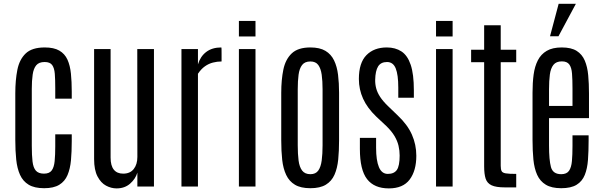

<svg xmlns="http://www.w3.org/2000/svg" viewBox="-20 -994 3209 1023"><path d="M215.3 8.8Q163.6 8.8 132.8 -9.8Q102.1 -28.3 86.7 -62.5Q71.3 -96.7 66.4 -143.8Q61.5 -190.9 61.5 -248V-496.6Q61.5 -566.9 72.5 -622.1Q83.5 -677.2 116.9 -709.2Q150.4 -741.2 218.3 -741.2Q267.1 -741.2 296.1 -724.4Q325.2 -707.5 339.4 -676.3Q353.5 -645 357.9 -601.8Q362.3 -558.6 362.3 -506.3V-468.3H274.4V-523.9Q274.4 -569.8 272 -600.8Q269.5 -631.8 257.8 -647.7Q246.1 -663.6 217.8 -663.6Q187.5 -663.6 173.1 -646.2Q158.7 -628.9 154.1 -596.7Q149.4 -564.5 149.4 -520.5V-216.8Q149.4 -166.5 153.3 -133.5Q157.2 -100.6 171.1 -84.7Q185.1 -68.8 214.4 -68.8Q243.2 -68.8 255.6 -85.9Q268.1 -103 271.2 -135.7Q274.4 -168.5 274.4 -214.4V-278.3H362.3V-242.2Q362.3 -186.5 358.2 -140.6Q354 -94.7 339.8 -61.3Q325.7 -27.8 295.9 -9.5Q266.1 8.8 215.3 8.8Z M601.1 9.8Q572.3 9.8 544.9 -4.9Q517.6 -19.5 499.5 -54Q481.4 -88.4 481.4 -146.5V-732.4H569.3V-154.3Q569.3 -111.3 586.4 -90.1Q603.5 -68.8 636.2 -68.8Q673.3 -68.8 692.6 -93.5Q711.9 -118.2 711.9 -157.7L711.4 -732.4H800.3V0H711.9V-74.2Q702.1 -41 673.3 -15.6Q644.5 9.8 601.1 9.8Z M946.8 0V-732.4H1034.7V-650.9Q1047.4 -693.4 1078.9 -717.3Q1110.4 -741.2 1159.2 -741.2Q1160.2 -741.2 1160.4 -730Q1160.6 -718.8 1160.6 -703.9Q1160.6 -689 1160.6 -677.7Q1160.6 -666.5 1160.6 -666.5Q1137.2 -666.5 1114.5 -660.6Q1091.8 -654.8 1071.8 -640.6Q1051.8 -626.5 1034.7 -601.1V0Z M1252.9 0V-732.4H1341.3V0ZM1252.9 -799.8V-882.3H1341.3V-799.8Z M1633.8 8.8Q1582.5 8.8 1551.8 -9.5Q1521 -27.8 1504.9 -61.8Q1488.8 -95.7 1483.6 -142.3Q1478.5 -189 1478.5 -246.1V-499.5Q1478.5 -568.4 1489.7 -623Q1501 -677.7 1534.4 -709.5Q1567.9 -741.2 1633.8 -741.2Q1683.6 -741.2 1713.9 -723.1Q1744.1 -705.1 1760 -672.1Q1775.9 -639.2 1781.2 -595.2Q1786.6 -551.3 1786.6 -499.5V-246.1Q1786.6 -189.9 1782 -143.6Q1777.3 -97.2 1762.2 -63Q1747.1 -28.8 1716.3 -10Q1685.5 8.8 1633.8 8.8ZM1633.8 -65.9Q1662.1 -65.9 1675.8 -85.2Q1689.5 -104.5 1694.1 -139.2Q1698.7 -173.8 1698.7 -219.7V-518.1Q1698.7 -562.5 1694.1 -595.7Q1689.5 -628.9 1675.8 -647.7Q1662.1 -666.5 1633.8 -666.5Q1604 -666.5 1589.6 -647.7Q1575.2 -628.9 1570.8 -595.7Q1566.4 -562.5 1566.4 -518.1V-219.7Q1566.4 -173.8 1570.8 -139.2Q1575.2 -104.5 1589.8 -85.2Q1604.5 -65.9 1633.8 -65.9Z M2051.8 9.8Q1974.1 9.8 1935.8 -39.6Q1897.5 -88.9 1897.5 -200.7V-259.3H1983.9V-206.5Q1983.9 -139.2 1999 -103.3Q2014.2 -67.4 2046.4 -67.4Q2079.6 -67.4 2094.5 -88.6Q2109.4 -109.9 2109.4 -165.5Q2109.4 -191.9 2103.3 -217.8Q2097.2 -243.7 2081.8 -269.5Q2066.4 -295.4 2038.1 -322.8L1984.9 -372.6Q1937 -418.5 1914.6 -468Q1892.1 -517.6 1892.1 -573.2Q1892.1 -659.2 1932.4 -700.2Q1972.7 -741.2 2041 -741.2Q2086.4 -741.2 2118.9 -720Q2151.4 -698.7 2168.2 -648.9Q2185.1 -599.1 2185.1 -512.7V-473.1H2102.1V-527.3Q2102.1 -595.7 2088.4 -629.6Q2074.7 -663.6 2042 -663.6Q2009.3 -663.6 1994.6 -640.1Q1980 -616.7 1979 -568.8Q1978.5 -545.9 1984.4 -523.4Q1990.2 -501 2005.4 -477.8Q2020.5 -454.6 2047.4 -428.7L2099.1 -378.9Q2150.9 -330.1 2174.6 -276.9Q2198.2 -223.6 2198.2 -164.1Q2198.2 -84.5 2162.8 -37.4Q2127.4 9.8 2051.8 9.8Z M2303.2 0V-732.4H2391.6V0ZM2303.2 -799.8V-882.3H2391.6V-799.8Z M2669.9 4.4Q2623 4.4 2599.4 -6.6Q2575.7 -17.6 2567.6 -42Q2559.6 -66.4 2559.6 -107.4V-662.6H2490.2V-729H2559.6V-859.4H2647.9V-729H2730.5V-662.6H2647.9V-110.8Q2647.9 -91.8 2652.6 -82.5Q2657.2 -73.2 2674.8 -70.3Q2692.4 -67.4 2730.5 -67.4V4.4Z M2970.2 8.8Q2918.9 8.8 2888.2 -9.8Q2857.4 -28.3 2842 -62.5Q2826.7 -96.7 2822 -143.8Q2817.4 -190.9 2817.4 -248V-501Q2817.4 -552.7 2823.2 -596.4Q2829.1 -640.1 2845.7 -672.6Q2862.3 -705.1 2893.1 -723.1Q2923.8 -741.2 2973.1 -741.2Q3023.4 -741.2 3052.5 -722.9Q3081.5 -704.6 3095.7 -671.4Q3109.9 -638.2 3114 -593.5Q3118.2 -548.8 3118.2 -495.6V-364.7H2905.3V-218.3Q2905.3 -142.1 2915.5 -104Q2925.8 -65.9 2970.2 -65.9Q2999.5 -65.9 3012 -84.2Q3024.4 -102.5 3027.3 -136Q3030.3 -169.4 3030.3 -215.8V-272.9H3116.2V-245.1Q3116.2 -188.5 3112.8 -142.1Q3109.4 -95.7 3095.7 -61.8Q3082 -27.8 3052.2 -9.5Q3022.5 8.8 2970.2 8.8ZM2905.3 -429.7H3030.3V-522.9Q3030.3 -569.8 3027.8 -601.8Q3025.4 -633.8 3013.4 -650.4Q3001.5 -667 2973.6 -667Q2943.4 -667 2928.7 -648.4Q2914.1 -629.9 2909.7 -596.7Q2905.3 -563.5 2905.3 -519ZM2910.6 -800.8 2956.5 -973.6H3048.3L2955.6 -800.8Z"/></svg>

Font: AntonioLight
Style: Regular
Weight: 300
Designer: Vernon Adams
Foundry: Vernon Adams
Version: Version 1.002